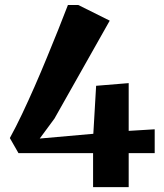

<svg xmlns="http://www.w3.org/2000/svg" viewBox="-20 -770 674 790"><path d="M363 0V-140H56L20.5 -202Q45 -246.5 70.8 -300.8Q96.5 -355 122.5 -414.2Q148.5 -473.5 173 -533.2Q197.5 -593 219.8 -648.2Q242 -703.5 259.5 -749.5H302L431.5 -685L204 -282L143.5 -200L364 -219.5L375.5 -417L509.5 -428V-231.5L616.5 -238V-140H509.5V0Z"/></svg>

Font: Merriweather 60pt ExtraBold
Style: Regular
Weight: 800
Version: Version 2.100